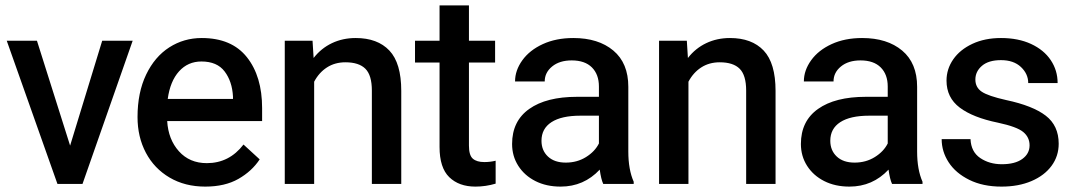

<svg xmlns="http://www.w3.org/2000/svg" viewBox="-20 -682 3983 712"><path d="M286 0H193L5 -531H117L240 -142L359 -531H472Z M490 -248Q490 -339 522 -405.5Q554 -472 608 -506.5Q662 -541 728 -541Q839 -541 895.5 -470Q952 -399 952 -281V-233H600Q604 -165 643.5 -121Q683 -77 747 -77Q830 -77 883 -146L943 -91Q914 -47 864 -18.5Q814 10 741 10Q666 10 609 -23.5Q552 -57 521 -115.5Q490 -174 490 -248ZM602 -315H844V-324Q841 -380 813 -417Q785 -454 727 -454Q677 -454 644 -417.5Q611 -381 602 -315Z M1036 -531H1139L1143 -467Q1171 -503 1211 -522Q1251 -541 1299 -541Q1380 -541 1424 -494.5Q1468 -448 1468 -345V0H1359V-346Q1359 -403 1335 -427Q1311 -451 1261 -451Q1222 -451 1192.5 -432Q1163 -413 1145 -379V0H1036Z M1776 -81Q1798 -81 1818 -86V-1Q1781 10 1743 10Q1682 10 1646 -25Q1610 -60 1610 -137V-450H1519V-531H1610V-662H1719V-531H1816V-450H1719V-142Q1719 -106 1733.5 -93.5Q1748 -81 1776 -81Z M2100 -458Q2055 -458 2027.5 -435.5Q2000 -413 2000 -380H1890Q1890 -421 1917 -458.5Q1944 -496 1993 -518.5Q2042 -541 2106 -541Q2199 -541 2254.5 -494.5Q2310 -448 2310 -360V-120Q2310 -53 2330 -8V0H2217Q2209 -17 2204 -53Q2145 10 2059 10Q2006 10 1965.5 -10.5Q1925 -31 1902 -67Q1879 -103 1879 -148Q1879 -233 1942.5 -278Q2006 -323 2120 -323H2201V-361Q2201 -406 2175 -432Q2149 -458 2100 -458ZM2201 -150V-253H2132Q2062 -253 2025 -229Q1988 -205 1988 -160Q1988 -124 2012 -101.5Q2036 -79 2078 -79Q2120 -79 2153 -99.5Q2186 -120 2201 -150Z M2424 -531H2527L2531 -467Q2559 -503 2599 -522Q2639 -541 2687 -541Q2768 -541 2812 -494.5Q2856 -448 2856 -345V0H2747V-346Q2747 -403 2723 -427Q2699 -451 2649 -451Q2610 -451 2580.5 -432Q2551 -413 2533 -379V0H2424Z M3171 -458Q3126 -458 3098.5 -435.5Q3071 -413 3071 -380H2961Q2961 -421 2988 -458.5Q3015 -496 3064 -518.5Q3113 -541 3177 -541Q3270 -541 3325.5 -494.5Q3381 -448 3381 -360V-120Q3381 -53 3401 -8V0H3288Q3280 -17 3275 -53Q3216 10 3130 10Q3077 10 3036.5 -10.5Q2996 -31 2973 -67Q2950 -103 2950 -148Q2950 -233 3013.5 -278Q3077 -323 3191 -323H3272V-361Q3272 -406 3246 -432Q3220 -458 3171 -458ZM3272 -150V-253H3203Q3133 -253 3096 -229Q3059 -205 3059 -160Q3059 -124 3083 -101.5Q3107 -79 3149 -79Q3191 -79 3224 -99.5Q3257 -120 3272 -150Z M3681 -227Q3588 -246 3539 -283Q3490 -320 3490 -383Q3490 -426 3515 -462Q3540 -498 3586 -519.5Q3632 -541 3692 -541Q3756 -541 3803.5 -519Q3851 -497 3876.5 -459Q3902 -421 3902 -374H3793Q3793 -408 3766 -433.5Q3739 -459 3692 -459Q3646 -459 3621.5 -438Q3597 -417 3597 -387Q3597 -358 3620.5 -342Q3644 -326 3711 -311Q3810 -290 3858 -253Q3906 -216 3906 -149Q3906 -103 3879.5 -67Q3853 -31 3805 -10.5Q3757 10 3694 10Q3625 10 3574.5 -15Q3524 -40 3498 -80Q3472 -120 3472 -166H3579Q3581 -119 3615 -96Q3649 -73 3695 -73Q3744 -73 3771 -92.5Q3798 -112 3798 -143Q3798 -173 3774.5 -192.5Q3751 -212 3681 -227Z"/></svg>

Font: Freesentation 6 SemiBold
Style: Regular
Weight: 600
Designer: glyphs from Roboto by Christian Robertson / Hangul glyphs from Noto Sans CJK(Source Han Sans) by Jang Soo-young and Kang
Foundry: PT&
Version: Version 2.001